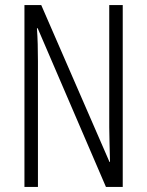

<svg xmlns="http://www.w3.org/2000/svg" viewBox="-20 -734 577 754"><path d="M462 0V-714H409V-234C409 -200 411 -150 412 -98H410L142 -714H76V0H129V-493C129 -542 128 -582 125 -623H128L396 0Z"/></svg>

Font: Noto Sans UI Condensed Light
Style: Regular
Weight: 300
Width: 3
Designer: Monotype Design Team
Foundry: Monotype Imaging Inc.
Version: Version 1.901